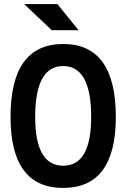

<svg xmlns="http://www.w3.org/2000/svg" viewBox="-20 -921 626 951"><path d="M293 9.8Q32.2 9.8 32.2 -341.8Q32.2 -703.1 293 -703.1Q553.7 -703.1 553.7 -341.8Q553.7 9.8 293 9.8ZM293 -100.1Q431.6 -100.1 431.6 -341.8Q431.6 -593.8 293 -593.8Q154.3 -593.8 154.3 -341.8Q154.3 -100.1 293 -100.1ZM236.3 -771.5 99.6 -900.9H264.2L369.1 -771.5Z"/></svg>

Font: Caskaydia Cove SemiBold
Style: Regular
Weight: 600
Monospace: yes
Designer: Aaron Bell
Foundry: Saja Typeworks
Version: Version 4.300; ttfautohint (v1.8.3)